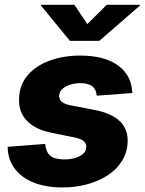

<svg xmlns="http://www.w3.org/2000/svg" viewBox="-20 -786 616 816"><path d="M246.1 10.7Q175.3 10.7 123.5 -10Q71.8 -30.8 43.2 -68.4Q14.6 -106 12.7 -156.7Q12.7 -158.2 12.7 -159.4Q12.7 -160.6 12.7 -162.1L171.9 -174.3Q175.3 -139.6 193.8 -124Q212.4 -108.4 254.4 -108.4Q276.4 -108.4 297.1 -114Q317.9 -119.6 332 -131.3Q346.2 -143.1 346.7 -160.6Q347.7 -176.3 335.2 -186.5Q322.8 -196.8 293 -202.6L200.7 -221.2Q129.9 -235.4 94.2 -272.9Q58.6 -310.5 61 -365.7Q62.5 -425.8 98.1 -466.8Q133.8 -507.8 192.4 -528.8Q251 -549.8 319.8 -549.8Q423.3 -549.8 480.5 -508.5Q537.6 -467.3 541.5 -398.9Q542 -397 542.2 -394.8Q542.5 -392.6 542.5 -390.6L391.1 -379.4Q388.7 -406.7 371.6 -419.7Q354.5 -432.6 320.8 -432.6Q300.8 -432.6 280.5 -426.8Q260.3 -420.9 246.3 -409.2Q232.4 -397.5 231.4 -379.4Q230.5 -365.2 241 -354.7Q251.5 -344.2 280.3 -338.4L381.3 -318.8Q453.1 -305.2 488.8 -271.2Q524.4 -237.3 522.5 -183.6Q521 -137.7 498 -101.3Q475.1 -64.9 436.3 -40Q397.5 -15.1 348.4 -2.2Q299.3 10.7 246.1 10.7ZM296.4 -765.6 351.1 -683.6 433.6 -765.6H575.7L575.2 -762.7L401.9 -612.3H277.3L153.8 -762.7L154.3 -765.6Z"/></svg>

Font: Inter 16pt ExtraBold
Style: Italic
Weight: 800
Italic angle: -9.3988°
Version: Version 4.001;git-66647c0bb